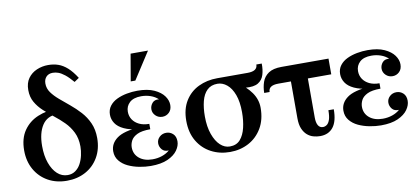

<svg xmlns="http://www.w3.org/2000/svg" viewBox="-69 -979 2687 1228"><g transform="rotate(-10 1274.5 -365.0)"><path d="M251 -626Q251 -594 270 -567.5Q289 -541 319.5 -515Q350 -489 384 -461Q418 -433 448.5 -399.5Q479 -366 498 -323.5Q517 -281 517 -226Q517 -155 486 -101.5Q455 -48 401.5 -19Q348 10 280 10Q211 10 157.5 -20Q104 -50 73.5 -104Q43 -158 43 -228Q43 -306 78 -356.5Q113 -407 170.5 -431Q228 -455 295 -455L290 -420Q226 -420 193.5 -370Q161 -320 161 -236Q161 -173 178 -125.5Q195 -78 224 -51.5Q253 -25 291 -25Q320 -25 341.5 -40.5Q363 -56 376 -80.5Q389 -105 395.5 -134.5Q402 -164 402 -191Q402 -244 382.5 -283.5Q363 -323 333 -353Q303 -383 269 -409.5Q235 -436 205 -463.5Q175 -491 155.5 -525Q136 -559 136 -604Q136 -650 157.5 -680Q179 -710 214 -725Q249 -740 288 -740Q324 -740 354 -729.5Q384 -719 412 -694Q440 -669 468 -625L437 -604Q408 -638 385.5 -655.5Q363 -673 345 -679.5Q327 -686 309 -686Q282 -686 266.5 -669.5Q251 -653 251 -626Z M603 -124Q603 -174 647.5 -207Q692 -240 796 -247L794 -234Q732 -241 694.5 -258.5Q657 -276 640 -302Q623 -328 623 -358Q623 -391 641 -414.5Q659 -438 688.5 -452Q718 -466 753 -472.5Q788 -479 822 -479Q888 -479 930.5 -459.5Q973 -440 993.5 -411.5Q1014 -383 1014 -353Q1014 -322 995.5 -304.5Q977 -287 952 -287Q926 -287 908 -304.5Q890 -322 890 -346Q890 -368 905 -386Q920 -404 949 -401Q929 -420 900.5 -430Q872 -440 840 -440Q790 -440 764.5 -416.5Q739 -393 739 -357Q739 -328 754 -305.5Q769 -283 796 -270Q823 -257 861 -257V-222Q805 -222 775.5 -207.5Q746 -193 735 -171.5Q724 -150 724 -128Q724 -84 756.5 -57Q789 -30 843 -30Q876 -30 905 -40Q934 -50 954 -68Q925 -66 910 -84Q895 -102 895 -124Q895 -148 913 -165Q931 -182 957 -182Q982 -182 1000.5 -165Q1019 -148 1019 -116Q1019 -87 998.5 -58Q978 -29 935 -9.5Q892 10 824 10Q789 10 750 2.5Q711 -5 678 -20.5Q645 -36 624 -62Q603 -88 603 -124ZM791 -545 821 -720H934L821 -545Z M1339 -469H1537Q1601 -469 1601 -512H1636Q1637 -472 1627 -439.5Q1617 -407 1589 -390Q1561 -373 1507 -378L1458 -383ZM1219 -242Q1219 -175 1236.5 -126Q1254 -77 1282 -51Q1310 -25 1344 -25L1339 10Q1272 10 1217 -19Q1162 -48 1129.5 -103Q1097 -158 1097 -235Q1097 -311 1129.5 -363.5Q1162 -416 1217 -442.5Q1272 -469 1339 -469L1334 -434Q1292 -434 1266.5 -409Q1241 -384 1230 -340.5Q1219 -297 1219 -242ZM1458 -227Q1458 -295 1441 -341Q1424 -387 1395.5 -410.5Q1367 -434 1334 -434L1339 -469Q1406 -450 1460.5 -415.5Q1515 -381 1547.5 -335Q1580 -289 1580 -235Q1580 -158 1547.5 -103Q1515 -48 1460.5 -19Q1406 10 1339 10L1344 -25Q1387 -25 1411.5 -53Q1436 -81 1447 -127Q1458 -173 1458 -227Z M2062 -367H1718Q1654 -367 1654 -324H1619Q1619 -361 1630.5 -394.5Q1642 -428 1672 -448.5Q1702 -469 1757 -469H2062ZM1910 -392V-113Q1910 -80 1920.5 -62Q1931 -44 1952 -44Q1965 -44 1977 -52.5Q1989 -61 1996.5 -82.5Q2004 -104 2004 -144H2039Q2039 -66 2009 -28Q1979 10 1924 10Q1903 10 1881 4Q1859 -2 1841 -17.5Q1823 -33 1811.5 -59.5Q1800 -86 1800 -128V-392Z M2098 -124Q2098 -174 2142.5 -207Q2187 -240 2291 -247L2289 -234Q2227 -241 2189.5 -258.5Q2152 -276 2135 -302Q2118 -328 2118 -358Q2118 -391 2136 -414.5Q2154 -438 2183.5 -452Q2213 -466 2248 -472.5Q2283 -479 2317 -479Q2383 -479 2425.5 -459.5Q2468 -440 2488.5 -411.5Q2509 -383 2509 -353Q2509 -322 2490.5 -304.5Q2472 -287 2447 -287Q2421 -287 2403 -304.5Q2385 -322 2385 -346Q2385 -368 2400 -386Q2415 -404 2444 -401Q2424 -420 2395.5 -430Q2367 -440 2335 -440Q2285 -440 2259.5 -416.5Q2234 -393 2234 -357Q2234 -328 2249 -305.5Q2264 -283 2291 -270Q2318 -257 2356 -257V-222Q2300 -222 2270.5 -207.5Q2241 -193 2230 -171.5Q2219 -150 2219 -128Q2219 -84 2251.5 -57Q2284 -30 2338 -30Q2371 -30 2400 -40Q2429 -50 2449 -68Q2420 -66 2405 -84Q2390 -102 2390 -124Q2390 -148 2408 -165Q2426 -182 2452 -182Q2477 -182 2495.5 -165Q2514 -148 2514 -116Q2514 -87 2493.5 -58Q2473 -29 2430 -9.5Q2387 10 2319 10Q2284 10 2245 2.5Q2206 -5 2173 -20.5Q2140 -36 2119 -62Q2098 -88 2098 -124Z"/></g></svg>

Font: Brygada 1918 SemiBold
Style: Regular
Weight: 600
Designer: Mateusz Machalski | Borys Kosmynka | Przemek Hoffer
Foundry: NIEPODLEGLA 2018
Version: Version 3.006